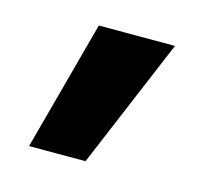

<svg xmlns="http://www.w3.org/2000/svg" viewBox="-56 -758 441 414"><g transform="rotate(15 164.0 -551.0)"><path d="M118 -696H288L166 -406H40Z"/></g></svg>

Font: FiraGO Heavy
Style: Regular
Weight: 900
Designer: bBox Type
Foundry: bBox Type GmbH
Version: Version 1.001